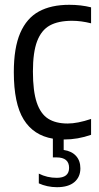

<svg xmlns="http://www.w3.org/2000/svg" viewBox="-20 -571 410 799"><path d="M117 -273.5Q117 -191.5 133 -144.2Q149 -97 180.5 -77Q212 -57 261.5 -57Q302.5 -57 359 -76V-10Q303.5 9.5 247 9.5H245V53Q278.5 58 296.5 78Q314.5 98 314.5 129.5Q314.5 165.5 289.5 186.8Q264.5 208 217 208Q197 208 177.2 203.8Q157.5 199.5 141.5 192V151.5Q176 169 216 169Q267.5 169 267.5 127.5Q267.5 84 215 84H200V6Q119.5 -7.5 78.5 -73.8Q37.5 -140 37.5 -271Q37.5 -372 64.2 -433.8Q91 -495.5 141.8 -523.2Q192.5 -551 268.5 -551Q317 -551 359 -540.5V-474Q317.5 -484.5 280 -484.5Q222.5 -484.5 187.2 -465Q152 -445.5 134.5 -399.5Q117 -353.5 117 -273.5Z"/></svg>

Font: Encode Sans Condensed
Style: Regular
Weight: 400
Width: 3
Designer: Multiple Designers
Foundry: Impallari Type
Version: Version 2.000